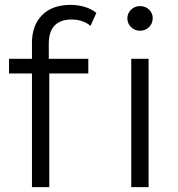

<svg xmlns="http://www.w3.org/2000/svg" viewBox="-20 -767 728 787"><path d="M180 -588V-526H342V-466H182V0H111V-466H17V-526H111V-591Q111 -663 152.5 -705Q194 -747 270 -747Q300 -747 328 -738.5Q356 -730 375 -714L351 -661Q320 -687 273 -687Q227 -687 203.5 -662Q180 -637 180 -588ZM518 -526H589V0H518ZM502 -692Q502 -712 517 -727Q532 -742 554 -742Q576 -742 591 -727.5Q606 -713 606 -693Q606 -671 591 -656Q576 -641 554 -641Q532 -641 517 -656Q502 -671 502 -692Z"/></svg>

Font: Montserrat-Regular
Style: Regular
Weight: 400
Version: Version 7.200